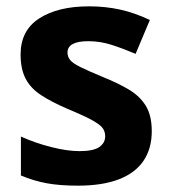

<svg xmlns="http://www.w3.org/2000/svg" viewBox="-20 -576 537 606"><path d="M459 -162Q459 -107 433 -68.5Q407 -30 355 -10Q303 10 226 10Q169 10 128 2.5Q87 -5 46 -22V-145Q90 -125 141 -112Q192 -99 231 -99Q275 -99 293.5 -112Q312 -125 312 -146Q312 -160 304.5 -171Q297 -182 272 -196Q247 -210 194 -232Q143 -254 110 -275.5Q77 -297 61 -327.5Q45 -358 45 -404Q45 -480 104 -518Q163 -556 261 -556Q312 -556 358 -546Q404 -536 453 -513L408 -406Q368 -423 332 -434.5Q296 -446 259 -446Q226 -446 209.5 -437Q193 -428 193 -410Q193 -397 201.5 -386.5Q210 -376 234.5 -364Q259 -352 307 -332Q354 -313 388 -292.5Q422 -272 440.5 -241.5Q459 -211 459 -162Z"/></svg>

Font: Noto Sans Armenian
Style: Bold
Weight: 700
Version: Version 2.007